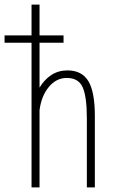

<svg xmlns="http://www.w3.org/2000/svg" viewBox="-32 -820 502 840"><path d="M106 0V-633H-12V-665H106V-800H141V-665H246V-633H141V-436.5Q161.5 -471.5 192.5 -491.8Q223.5 -512 263 -512Q326 -512 354.5 -465.2Q383 -418.5 383 -312V0H348V-302Q348 -396 330 -437.5Q312 -479 260 -479Q214.5 -479 181.8 -439.8Q149 -400.5 141 -338V0Z"/></svg>

Font: League Mono Condensed Thin
Style: Regular
Weight: 100
Width: 1
Designer: Tyler Finck
Foundry: The League of Moveable Type / Tyler Finck
Version: Version 2.210